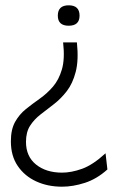

<svg xmlns="http://www.w3.org/2000/svg" viewBox="-20 -541 440 724"><path d="M270 -381Q277 -314 265.5 -270Q254 -226 232 -197.5Q210 -169 183.5 -148.5Q157 -128 133 -109.5Q109 -91 93.5 -67Q78 -43 78 -6Q78 49 116 79.5Q154 110 214 110Q249 110 289.5 95.5Q330 81 378 37L385 98Q345 134 300 148.5Q255 163 214 163Q160 163 116.5 143Q73 123 47 85Q21 47 21 -8Q21 -53 37 -81.5Q53 -110 78 -130Q103 -150 130 -169Q157 -188 179.5 -214Q202 -240 213.5 -279.5Q225 -319 218 -381ZM239 -521Q280 -521 280 -482Q280 -444 239 -444Q198 -444 198 -482Q198 -521 239 -521Z"/></svg>

Font: Bricolage Grotesque 48pt ExtraLight
Style: Regular
Weight: 200
Designer: Mathieu Triay
Foundry: Atelier Triay
Version: Version 1.000; ttfautohint (v1.8.4.7-5d5b);gftools[0.9.32]